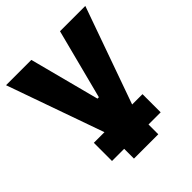

<svg xmlns="http://www.w3.org/2000/svg" viewBox="-199 -645 971 971"><g transform="rotate(-45 286.5 -160.0)"><path d="M111 130H198V200H372V130H459V0H385L570 -520H389L292 -145H282L184 -520H3L187 0H111Z"/></g></svg>

Font: Fixel Display ExtraBold
Style: Regular
Weight: 800
Designer: AlfaBravo + MacPaw
Foundry: Kyrylo Tkachov, Marchela Mozhyna, Serhii Makarenko, Maria Weinstein, Zakhar Kryvoshyya
Version: Version 1.211